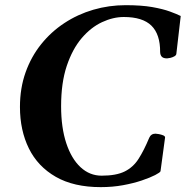

<svg xmlns="http://www.w3.org/2000/svg" viewBox="-20 -728 736 761"><path d="M379.4 13.7Q272.5 13.7 201.2 -27.1Q129.9 -67.9 94.5 -139.6Q59.1 -211.4 59.1 -304.2Q59.1 -378.4 81.3 -440.9Q103.5 -503.4 143.1 -552.7Q182.6 -602.1 235.4 -636.7Q288.1 -671.4 350.1 -689.5Q412.1 -707.5 478 -707.5Q540.5 -707.5 583.3 -700Q626 -692.4 653.3 -682.4Q680.7 -672.4 696.3 -664.6L679.2 -516.6Q679.2 -509.3 671.4 -504.9Q663.6 -500.5 654.8 -498.5Q646 -496.6 642.1 -496.6Q627.9 -496.6 621.6 -502.9Q615.2 -509.3 614.7 -521.5Q615.2 -591.8 580.3 -626.2Q545.4 -660.6 470.7 -660.6Q428.2 -660.6 384.3 -640.1Q340.3 -619.6 303.7 -576.7Q267.1 -533.7 244.6 -466.8Q222.2 -399.9 222.2 -307.1Q222.2 -222.2 242.7 -160.4Q263.2 -98.6 299.3 -65.2Q335.4 -31.7 382.8 -31.7Q440.9 -31.7 474.6 -48.6Q508.3 -65.4 529.5 -98.9Q550.8 -132.3 571.3 -181.6Q578.6 -198.2 596.2 -198.2Q600.6 -198.2 609.6 -196.5Q618.7 -194.8 626.5 -191.7Q634.3 -188.5 634.3 -183.1L616.2 -49.3Q614.7 -44.4 595 -34.2Q575.2 -23.9 542 -12.7Q508.8 -1.5 467.3 6.1Q425.8 13.7 379.4 13.7Z"/></svg>

Font: Gelasio SemiBold
Style: Italic
Weight: 600
Italic angle: -8.5°
Designer: Eben Sorkin
Foundry: Eben Sorkin
Version: Version 1.008